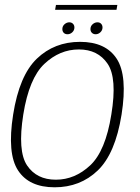

<svg xmlns="http://www.w3.org/2000/svg" viewBox="-20 -772 582 796"><path d="M206.5 4.5Q312.5 4.5 385.2 -65.2Q458 -135 484 -297Q509.5 -458.5 463.8 -528.5Q418 -598.5 312 -598.5Q205.5 -598.5 132.8 -528.8Q60 -459 34.5 -297Q9 -135.5 54.8 -65.5Q100.5 4.5 206.5 4.5ZM211.5 -27Q132 -27 92.2 -86.2Q52.5 -145.5 76.5 -297Q100.5 -447.5 164 -507.2Q227.5 -567 307 -567Q386 -567 426.2 -507.5Q466.5 -448 441.5 -297Q417.5 -146 354 -86.5Q290.5 -27 211.5 -27ZM260 -630Q271 -630 279.8 -638.2Q288.5 -646.5 288.5 -658Q288.5 -667.5 282.5 -673.5Q276.5 -679.5 267.5 -679.5Q256.5 -679.5 247.5 -671.5Q238.5 -663.5 238.5 -651.5Q238.5 -642 244.2 -636Q250 -630 260 -630ZM376.5 -630Q387.5 -630 396.2 -638.2Q405 -646.5 405 -658Q405 -667.5 399.2 -673.5Q393.5 -679.5 384 -679.5Q373 -679.5 364 -671.5Q355 -663.5 355 -651.5Q355 -642 361 -636Q367 -630 376.5 -630ZM208.5 -731.5H463L466.5 -751.5H212Z"/></svg>

Font: Anybody UltraCondensed Thin ExtraLight
Style: Italic
Weight: 250
Italic angle: -10°
Version: Version 1.111